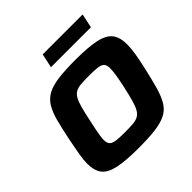

<svg xmlns="http://www.w3.org/2000/svg" viewBox="-219 -1063 1261 1261"><g transform="rotate(-45 411.0 -432.5)"><path d="M368 8Q247 8 179 -7Q111 -22 83.5 -58Q56 -94 56 -159Q56 -195 64.5 -242.5Q73 -290 85 -352Q103 -440 119 -500.5Q135 -561 159 -599.5Q183 -638 222.5 -659Q262 -680 325.5 -688Q389 -696 485 -696Q605 -696 672.5 -681Q740 -666 768 -629.5Q796 -593 796 -528Q796 -491 788.5 -444.5Q781 -398 767 -336Q747 -247 729.5 -186Q712 -125 688.5 -86.5Q665 -48 626 -28Q587 -8 525 0Q463 8 368 8ZM379 -129Q423 -129 452.5 -131.5Q482 -134 501 -144.5Q520 -155 533 -177.5Q546 -200 557.5 -240.5Q569 -281 583 -344Q594 -395 600 -432Q606 -469 606 -495Q606 -526 593 -539Q580 -552 551 -555.5Q522 -559 472 -559Q427 -559 397.5 -556.5Q368 -554 349 -543.5Q330 -533 317 -510.5Q304 -488 293 -447.5Q282 -407 269 -344Q261 -309 255.5 -281Q250 -253 246.5 -231Q243 -209 243 -191Q243 -162 256.5 -149Q270 -136 300 -132.5Q330 -129 379 -129ZM336 -775 357 -873H728L707 -775Z"/></g></svg>

Font: Saira Expanded
Style: Bold Italic
Weight: 700
Width: 7
Italic angle: -12°
Designer: Hector Gatti with collaboration of the Omnibus-Type team
Foundry: Omnibus-Type
Version: Version 1.101